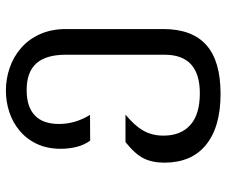

<svg xmlns="http://www.w3.org/2000/svg" viewBox="-78 -472 758 642"><g transform="rotate(-90 301.0 -151.0)"><path d="M524.9 15.6V-309.1Q524.9 -357.9 507.8 -396.2Q490.7 -434.6 460.4 -460.4Q432.1 -484.9 395.3 -497.6Q358.4 -510.3 319.3 -510.3Q281.7 -510.3 247.1 -498.8Q212.4 -487.3 185.5 -464.8Q156.7 -440.9 140.6 -406.2Q124.5 -371.6 124.5 -327.1Q124.5 -298.8 131.1 -272.9Q137.7 -247.1 151.9 -228.5L237.8 -229Q207.5 -278.3 207.5 -332.5Q207.5 -386.7 236.3 -413.8Q265.1 -440.9 320.8 -440.9Q380.9 -440.9 409.9 -408.7Q439 -376.5 439 -309.6V20.5Q439 138.2 310.1 138.2Q239.7 138.2 204.1 106.4Q168.5 74.7 168.5 16.6Q168.5 -22.5 186 -52.2Q202.1 -80.1 238.8 -110.4H147Q107.4 -79.1 92.8 -50.3Q78.1 -21 78.1 19.5Q78.1 108.9 135.7 157.2Q195.8 207.5 308.1 207.5Q418 207.5 471.4 159.9Q524.9 112.3 524.9 15.6Z"/></g></svg>

Font: Hack Dev
Style: Regular
Weight: 400
Designer: Christopher Simpkins
Foundry: Christopher Simpkins
Version: Version 2.0315